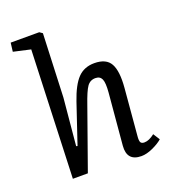

<svg xmlns="http://www.w3.org/2000/svg" viewBox="-141 -871 879 987"><g transform="rotate(-20 299.0 -378.0)"><path d="M581.1 -38.1Q561.5 -20.5 526.9 -4.6Q492.2 11.2 463.9 11.2Q384.3 11.2 391.1 -71.8L416 -354Q420.4 -406.2 411.4 -426.5Q402.3 -446.8 377 -446.8Q348.1 -446.8 331.5 -423.3Q314.9 -399.9 291 -330.1L173.8 0H91.8L118.2 -698.2L24.9 -719.2L30.8 -767.1H187L203.1 -755.9L189 -409.2L165 -151.9L171.9 -149.9L245.1 -367.2Q272.9 -448.7 307.6 -484.9Q342.3 -521 397.9 -521Q462.9 -521 485.8 -479.5Q508.8 -438 501 -348.1L479 -92.8Q476.6 -69.3 481.2 -59.6Q485.8 -49.8 502 -49.8Q527.3 -49.8 558.1 -74.2Z"/></g></svg>

Font: Literata Book
Style: Italic
Weight: 400
Italic angle: -3°
Designer: Latin by Veronika Burian and Jose Scaglione. Greek by Irene Vlachou. Cyrillic by Vera Evstafieva
Foundry: TypeTogether
Version: Version 1.003;PS 001.003;hotconv 1.0.88;makeotf.lib2.5.64775